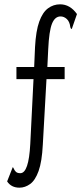

<svg xmlns="http://www.w3.org/2000/svg" viewBox="-20 -693 390 888"><path d="M70 175Q32 175 13 146L39 80Q42 82 44.5 88.5Q47 95 53.5 101.5Q60 108 74 108Q113 108 120 -27L135 -327H56V-383H138L142 -475Q146 -550 161.5 -593Q177 -636 202 -654.5Q227 -673 258 -673Q304 -673 336 -628L312 -559Q307 -559 305 -569Q302 -593 289 -605Q276 -617 260 -617Q234 -617 220.5 -583.5Q207 -550 203 -465L199 -383H279V-327H195L178 -24Q174 55 158.5 98Q143 141 119.5 158Q96 175 70 175Z"/></svg>

Font: Inconsolata ExtraCondensed
Style: Regular
Weight: 400
Width: 2
Monospace: yes
Designer: Raph Levien, Cyreal, Brenton Simpson
Foundry: Raph Levien, Cyreal, Google
Version: Version 3.000; ttfautohint (v1.8.2.53-6de2)